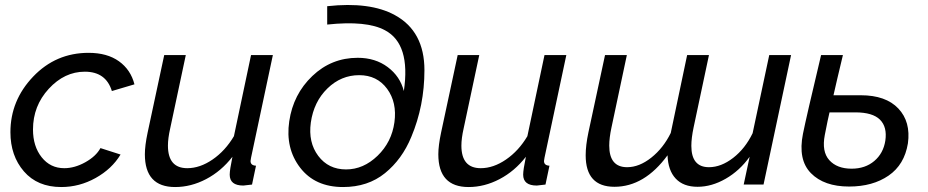

<svg xmlns="http://www.w3.org/2000/svg" viewBox="-20 -744 3743 774"><path d="M22 -211Q22 -339 113.5 -435Q205 -531 337 -531Q412 -531 459.5 -497Q507 -463 522 -404L431 -377Q407 -455 322 -455Q240 -455 176.5 -386Q113 -317 113 -222Q113 -154 148 -110Q183 -66 239 -66Q281 -66 324 -90Q367 -114 385 -147L466 -121Q431 -63 365.5 -26.5Q300 10 227 10Q131 10 76.5 -53Q22 -116 22 -211Z M564 -122Q564 -157 575 -209L642 -522H729L666 -226Q657 -186 657 -157Q657 -66 735 -66Q786 -66 837 -101Q888 -136 923 -195L992 -522H1080L992 -108Q990 -98 990 -95Q990 -77 1012 -76L996 0Q966 4 961 4Q906 4 906 -40Q906 -59 917 -112Q872 -54 811 -22Q750 10 686 10Q564 10 564 -122Z M1363 10Q1250 10 1190 -68Q1130 -146 1146 -255Q1162 -364 1239 -437.5Q1316 -511 1422 -511Q1493 -511 1543 -473.5Q1593 -436 1608 -377Q1636 -567 1532 -622Q1458 -662 1299 -645V-719Q1472 -738 1572 -683Q1691 -618 1691 -461Q1691 -318 1638 -192Q1601 -102 1532 -46Q1463 10 1363 10ZM1375 -61Q1445 -61 1502 -116Q1559 -171 1570 -251Q1581 -331 1540.5 -386Q1500 -441 1428 -441Q1355 -441 1300 -387.5Q1245 -334 1233 -250Q1222 -170 1263 -115.5Q1304 -61 1375 -61Z M1747 -122Q1747 -157 1758 -209L1825 -522H1912L1849 -226Q1840 -186 1840 -157Q1840 -66 1918 -66Q1969 -66 2020 -101Q2071 -136 2106 -195L2175 -522H2263L2175 -108Q2173 -98 2173 -95Q2173 -77 2195 -76L2179 0Q2149 4 2144 4Q2089 4 2089 -40Q2089 -59 2100 -112Q2055 -54 1994 -22Q1933 10 1869 10Q1747 10 1747 -122Z M3058 0H2978L3002 -112Q2962 -56 2905.5 -23.5Q2849 9 2792 9Q2735 9 2704 -24Q2673 -57 2671 -118Q2578 9 2457 9Q2341 9 2341 -118Q2341 -158 2352 -210L2419 -522H2507L2445 -230Q2436 -188 2436 -157Q2436 -70 2508 -70Q2557 -70 2605.5 -108.5Q2654 -147 2684 -208L2750 -522H2838L2776 -230Q2767 -187 2767 -156Q2767 -70 2838 -70Q2887 -70 2935.5 -107.5Q2984 -145 3014 -207L3081 -522H3169Z M3450 -360Q3551 -360 3601.5 -306.5Q3652 -253 3640 -166Q3626 -80 3562 -36Q3498 8 3403 8Q3302 8 3249 -46Q3196 -100 3217 -205Q3230 -270 3290 -522H3378Q3352 -414 3340 -360ZM3549 -177Q3557 -232 3527.5 -261.5Q3498 -291 3428 -291H3324Q3318 -267 3305 -200Q3292 -133 3323 -98.5Q3354 -64 3413 -64Q3468 -64 3504.5 -95Q3541 -126 3549 -177Z"/></svg>

Font: Raleway-v4020 Medium
Style: Italic
Weight: 500
Italic angle: -12°
Designer: Matt McInerney, Pablo Impallari, Rodrigo Fuenzalida
Foundry: Matt McInerney, Pablo Impallari, Rodrigo Fuenzalida
Version: Version 4.020;PS 004.020;hotconv 1.0.88;makeotf.lib2.5.64775